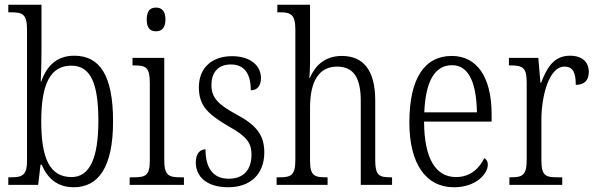

<svg xmlns="http://www.w3.org/2000/svg" viewBox="-20 -780 2517 810"><path d="M291 10C393 10 457 -71 457 -268C457 -462 401 -545 293 -545C220 -545 177 -502 154 -436H152C154 -471 155 -533 155 -569V-760H15V-728H26C73 -728 94 -722 94 -656V-102C94 -40 74 -32 25 -32H15V0H141L151 -85H156C180 -28 222 10 291 10ZM282 -33C189 -33 154 -113 154 -269C154 -425 192 -503 281 -503C362 -503 395 -429 395 -270C395 -110 357 -33 282 -33Z M638 -648C660 -648 678 -660 678 -698C678 -736 660 -748 638 -748C615 -748 599 -736 599 -698C599 -660 615 -648 638 -648ZM527 0H756V-32H742C691 -32 673 -40 673 -106V-536H539V-504H547C595 -504 612 -496 612 -431V-103C612 -39 594 -32 543 -32H527Z M943 10C1036 10 1095 -45 1095 -137C1095 -209 1063 -252 976 -298C903 -338 872 -366 872 -421C872 -471 897 -508 954 -508C1009 -508 1038 -472 1038 -399C1066 -399 1081 -419 1081 -451C1081 -501 1039 -543 959 -543C874 -543 819 -494 819 -412C819 -335 855 -299 948 -245C1022 -204 1041 -175 1041 -128C1041 -64 1008 -26 945 -26C875 -26 847 -76 847 -150C826 -150 806 -135 806 -94C806 -36 851 10 943 10Z M1147 0H1362V-32H1356C1307 -32 1288 -38 1288 -102V-326C1288 -438 1326 -499 1402 -499C1475 -499 1502 -447 1502 -354V0H1634V-32H1628C1579 -32 1563 -40 1563 -105V-356C1563 -485 1512 -544 1422 -544C1348 -544 1308 -500 1287 -451H1285C1286 -461 1288 -490 1288 -514V-760H1150V-728H1162C1205 -728 1226 -720 1226 -656V-105C1226 -39 1207 -32 1158 -32H1147Z M1895 10C1991 10 2038 -49 2038 -85C2038 -100 2031 -109 2023 -113C2003 -71 1965 -33 1904 -33C1820 -33 1770 -107 1769 -267H2054V-298C2054 -455 1992 -544 1886 -544C1772 -544 1707 -451 1707 -263C1707 -89 1777 10 1895 10ZM1992 -306H1770C1775 -431 1811 -505 1887 -505C1961 -505 1990 -424 1992 -306Z M2129 0H2352V-32H2332C2283 -32 2264 -38 2264 -103V-275C2264 -374 2296 -499 2361 -499C2399 -499 2409 -471 2409 -422C2448 -422 2464 -444 2464 -476C2464 -517 2438 -545 2384 -545C2314 -545 2285 -489 2263 -431H2260L2251 -536H2127V-504H2132C2183 -504 2202 -497 2202 -433V-106C2202 -39 2183 -32 2134 -32H2129Z"/></svg>

Font: Noto Serif Devanagari Condensed Light
Style: Regular
Weight: 300
Width: 3
Designer: Universal Thirst, Indian Type Foundry and the Monotype Design Team
Foundry: Monotype Imaging Inc.
Version: Version 2.004